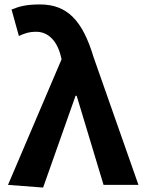

<svg xmlns="http://www.w3.org/2000/svg" viewBox="-20 -832 648 864"><path d="M174 12 320 -401H325L446 0H603L401 -575C352 -738 284 -812 160 -812C97 -812 66 -803 32 -789L65 -670C89 -681 109 -689 143 -689C194 -689 235 -652 253 -582L257 -565L16 0Z"/></svg>

Font: Noto Sans KR Bold
Style: Regular
Weight: 700
Designer: Ryoko NISHIZUKA  (kana & ideographs); Paul D. Hunt (Latin, Greek & Cyrillic); Wenlong ZHANG  (bopomofo); Sandoll Communi
Foundry: Adobe Systems Incorporated
Version: Version 1.004;PS 1.004;hotconv 1.0.82;makeotf.lib2.5.63406